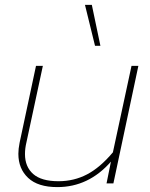

<svg xmlns="http://www.w3.org/2000/svg" viewBox="-20 -749 613 784"><path d="M327 -729H355L390 -562H368ZM55 -121Q55 -141 60 -166L127 -480H155L88 -168Q82 -143 82 -120Q82 -68 115.5 -38.5Q149 -9 219 -9Q282 -9 335.5 -37Q389 -65 441 -127L517 -480H545L443 0H415L433 -89Q342 15 214 15Q135 15 95 -22.5Q55 -60 55 -121Z"/></svg>

Font: Prompt Thin
Style: Italic
Weight: 250
Italic angle: -12°
Designer: Katatrad Team
Foundry: CadsonDemak
Version: Version 1.001